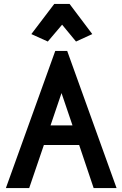

<svg xmlns="http://www.w3.org/2000/svg" viewBox="-20 -960 625 980"><path d="M257 -940 140 -786 224 -748 297 -834 368 -748 451 -786 335 -940ZM323 -700H262L10 0H129L204 -220H384L458 0H575ZM350 -320H238L294 -485Z"/></svg>

Font: Mint Spirit No2
Style: Bold
Weight: 700
Designer: HARENDAL Hirwen
Foundry: Arkandis Digital Foundry.
Version: Version 1.004;FFEdit